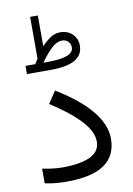

<svg xmlns="http://www.w3.org/2000/svg" viewBox="-92 -890 653 946"><g transform="rotate(-10 235.0 -416.5)"><path d="M111.3 -598.1Q115.7 -604.5 119.6 -611.1Q123.5 -617.7 127 -622.6V-832H165.5V-678.2Q186 -700.2 209.2 -715.8Q232.4 -731.4 258.8 -731.4Q296.4 -731.4 320.1 -708.3Q343.8 -685.1 343.8 -649.9Q342.8 -557.1 184.6 -557.1H62.5V-598.1ZM184.1 -598.6Q303.2 -599.6 303.2 -648.4Q303.2 -666 291.7 -678Q280.3 -689.9 261.2 -689.9Q234.9 -689.9 207 -663.6Q179.2 -637.2 152.3 -597.7ZM55.2 -85Q113.3 -73.7 154.8 -73.7Q245.1 -73.7 294.4 -96.9Q343.8 -120.1 343.8 -170.4Q343.8 -220.2 292.5 -275.6Q241.2 -331.1 144.5 -393.1L184.6 -453.1Q300.8 -382.3 357.9 -312Q415 -241.7 415 -171.9Q415 -87.4 353.3 -44.2Q291.5 -1 161.1 -1Q132.8 -1 106 -3.9Q79.1 -6.8 55.2 -11.7Z"/></g></svg>

Font: Vazir Light FD-UI
Style: Light-FD-UI
Weight: 300
Designer: Saber Rastikerdar
Foundry: Saber Rastikerdar
Version: Version 30.1.0